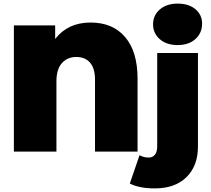

<svg xmlns="http://www.w3.org/2000/svg" viewBox="-20 -841 1168 1065"><path d="M743 -405V0H507V-398Q507 -462 479.5 -493.5Q452 -525 403 -525Q354 -525 323.5 -491Q293 -457 293 -390V0H57V-700H286V-625Q357 -716 482 -716Q606 -716 674.5 -635Q743 -554 743 -405ZM700 177 754 20Q778 33 805 33Q826 33 839 17.5Q852 2 852 -30V-547H1078V-28Q1078 79 1014.5 141.5Q951 204 839 204Q752 204 700 177ZM829 -706Q829 -756 866.5 -788.5Q904 -821 965 -821Q1027 -821 1064 -790Q1101 -759 1101 -710Q1101 -658 1064 -624.5Q1027 -591 965 -591Q904 -591 866.5 -623.5Q829 -656 829 -706Z"/></svg>

Font: Montserrat Alternates Black
Style: Regular
Weight: 900
Designer: Julieta Ulanovsky
Foundry: Julieta Ulanovsky
Version: Version 7.200